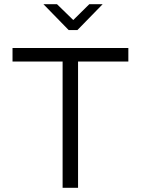

<svg xmlns="http://www.w3.org/2000/svg" viewBox="-20 -900 675 920"><path d="M595 -670H40V-605H280V0H354V-605H595ZM188 -880 309 -756H351L472 -880H408L331 -804L253 -880Z"/></svg>

Font: LT Wave Alt Light
Style: Regular
Weight: 300
Designer: Daniel Lyons
Version: Version 2.5 (Glyphs App)